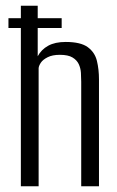

<svg xmlns="http://www.w3.org/2000/svg" viewBox="-20 -650 410 670"><path d="M52.8 0V-630H111.6V-453.7Q124.3 -477.3 148.2 -490.4Q172 -503.6 209 -503.6Q261.6 -503.6 286.3 -485.4Q311 -467.2 318.2 -437.5Q325.4 -407.7 325.4 -372.6V0H263.4V-364.4Q263.4 -379.3 262.4 -395.7Q261.4 -412.1 254.8 -426.2Q248.2 -440.4 232.9 -449.5Q217.7 -458.7 188.9 -458.7Q162.8 -458.7 146.3 -450.3Q129.7 -442 122.5 -431.2Q115.4 -420.3 114.8 -412.2V0ZM9.5 -552.3V-586.6H195.2V-552.3Z"/></svg>

Font: Alumni Sans Thin
Style: Regular
Weight: 100
Designer: Robert E. Leuschke
Foundry: Robert E. Leuschke
Version: Version 1.018